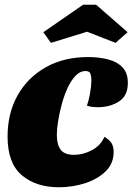

<svg xmlns="http://www.w3.org/2000/svg" viewBox="-20 -771 560 811"><path d="M229 20Q132 20 72 -31Q12 -82 12 -194Q12 -293 54.5 -368.5Q97 -444 173.5 -487Q250 -530 352 -530Q399 -530 437 -520Q475 -510 497.5 -486.5Q520 -463 520 -421Q520 -366 482 -342Q444 -318 392 -318Q384 -318 370 -319.5Q356 -321 347 -325Q355 -346 360.5 -377.5Q366 -409 366 -432Q366 -448 362 -459.5Q358 -471 341 -471Q318 -471 299 -451Q280 -431 265.5 -399.5Q251 -368 241 -331Q231 -294 225.5 -259.5Q220 -225 220 -201Q220 -161 236 -139Q252 -117 293 -117Q331 -117 368 -136.5Q405 -156 421 -193Q442 -181 451 -166.5Q460 -152 460 -129Q460 -80 426 -47Q392 -14 339 3Q286 20 229 20ZM195 -590 163 -635 331 -751H386L519 -635L468 -590L348 -637Z"/></svg>

Font: Sansita Swashed Black
Style: Regular
Weight: 900
Designer: Pablo Cosgaya
Foundry: Omnibus-Type
Version: Version 1.003; ttfautohint (v1.8.3)